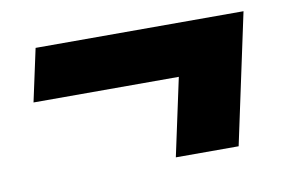

<svg xmlns="http://www.w3.org/2000/svg" viewBox="-48 -483 730 488"><g transform="rotate(-10 317.5 -239.0)"><path d="M370.6 -71.3 413.6 -271.5H38.6L67.9 -407.2H604.5L532.7 -71.3Z"/></g></svg>

Font: Schibsted Grotesk ExtraBold
Style: Italic
Weight: 800
Italic angle: -12°
Designer: Bakken & Baeck AS, Henrik Kongsvoll
Foundry: Schibsted ASA
Version: Version 1.100; ttfautohint (v1.8.4.7-5d5b);gftools[0.9.25]